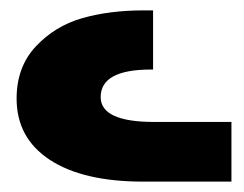

<svg xmlns="http://www.w3.org/2000/svg" viewBox="-20 -857 471 370"><path d="M256 -507Q140 -507 76 -549Q12 -591 12 -667Q12 -728 49 -767.5Q86 -807 138.5 -822Q191 -837 257 -837H275V-723H271Q174 -723 174 -670Q174 -622 277 -622H426V-507Z"/></svg>

Font: Montserrat arm
Style: Bold
Weight: 700
Designer: Julieta Ulanovsky
Foundry: Julieta Ulanovsky
Version: Version 6.000;PS 006.000;hotconv 1.0.88;makeotf.lib2.5.64775